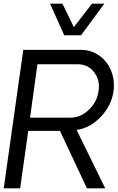

<svg xmlns="http://www.w3.org/2000/svg" viewBox="-28 -1020 637 1040"><path d="M319.8 -829.1 243.2 -1000H310.1L372.1 -873L470.2 -1000H537.1L411.1 -829.1ZM542 0H442.9L296.9 -311H125L81.1 0H-7.8L98.1 -750H409.2Q465.8 -750 509.8 -718.8Q553.7 -687.5 574.2 -636Q594.7 -584.5 586.9 -525.9Q576.2 -449.2 518.8 -388.2Q461.4 -327.1 387.2 -315.9ZM354 -382.8Q409.2 -382.8 453.9 -426Q498.5 -469.2 505.9 -527.8Q515.1 -585.4 481.9 -628.7Q448.7 -671.9 394 -671.9H174.8L134.8 -382.8Z"/></svg>

Font: Oakes Grotesk
Style: Italic
Weight: 400
Italic angle: -8°
Designer: Samuel Oakes
Foundry: Samuel Oakes
Version: Version 1.000;PS 001.000;hotconv 1.0.88;makeotf.lib2.5.64775